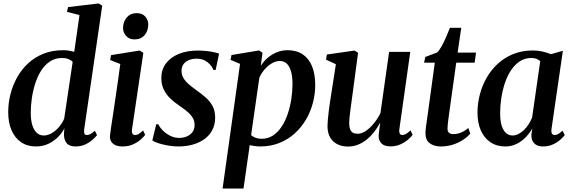

<svg xmlns="http://www.w3.org/2000/svg" viewBox="-20 -837 3311 1111"><path d="M467.5 -91Q465 -73.5 468.5 -64.5Q472 -55.5 482 -55.5Q491.5 -55.5 502.8 -61.2Q514 -67 529 -80.5L541.5 -55Q533 -44 515.8 -28.5Q498.5 -13 473.5 -1.2Q448.5 10.5 416.5 10.5Q380.5 10.5 365 -9.5Q349.5 -29.5 350 -62L352.5 -94.5Q340 -68.5 316.2 -44.5Q292.5 -20.5 260 -5Q227.5 10.5 188.5 10.5Q137.5 10.5 101.5 -14.5Q65.5 -39.5 46.5 -84Q27.5 -128.5 27.5 -188Q27.5 -240 40.5 -291.8Q53.5 -343.5 79 -389.2Q104.5 -435 142.8 -470.5Q181 -506 231.8 -526.2Q282.5 -546.5 346.5 -546.5Q362.5 -546.5 379.2 -543.8Q396 -541 409.5 -537L440 -750L367.5 -768.5L374 -796L550.5 -817L571.5 -804ZM400.5 -479Q392 -488.5 376 -495Q360 -501.5 339.5 -501.5Q300 -501.5 269.8 -481.8Q239.5 -462 218.2 -428.5Q197 -395 183.8 -353.5Q170.5 -312 164.2 -268Q158 -224 158 -184Q158 -140.5 167.5 -111.2Q177 -82 193.8 -67.5Q210.5 -53 232.5 -53Q257 -53 280.8 -67.2Q304.5 -81.5 323.2 -104.2Q342 -127 351.5 -151Z M688.5 10.5Q665.5 10.5 648.5 3.2Q631.5 -4 622.8 -19Q614 -34 617 -57.5Q618.5 -72.5 623.2 -103Q628 -133.5 634.2 -175Q640.5 -216.5 647.5 -265Q654.5 -313.5 662 -365Q669.5 -416.5 676 -466.5L617.5 -490L622.5 -518L787.5 -544.5L809.5 -531.5L744 -89.5Q741.5 -71.5 746.8 -63.5Q752 -55.5 761 -55.5Q771 -55.5 781.5 -61.2Q792 -67 808 -82L820 -56.5Q811.5 -45 793.8 -29.2Q776 -13.5 749.5 -1.5Q723 10.5 688.5 10.5ZM757.5 -609Q728 -609 709.8 -629Q691.5 -649 692 -676.5Q693 -712.5 714.2 -736.8Q735.5 -761 771 -761Q803.5 -761 820.8 -741Q838 -721 838 -695Q837.5 -658.5 816.8 -633.8Q796 -609 757.5 -609Z M1228 -432.5H1214.5Q1207 -455.5 1181.5 -476.5Q1156 -497.5 1118 -497.5Q1094 -497.5 1074.2 -489.8Q1054.5 -482 1042.8 -467Q1031 -452 1030.5 -429Q1030 -405.5 1041.2 -386Q1052.5 -366.5 1072.2 -349.5Q1092 -332.5 1117 -314.5Q1146.5 -294 1171 -272.2Q1195.5 -250.5 1210.2 -223Q1225 -195.5 1225 -157Q1225 -116 1208.5 -84.5Q1192 -53 1162.8 -32Q1133.5 -11 1095 -0.2Q1056.5 10.5 1012 10.5Q983 10.5 951.8 5Q920.5 -0.5 896 -8.5Q871.5 -16.5 861.5 -24.5L884 -118H896Q905 -99 923.5 -80.8Q942 -62.5 966 -50.8Q990 -39 1017 -39Q1040 -39 1060.2 -47.2Q1080.5 -55.5 1093.2 -72.2Q1106 -89 1106 -114Q1106 -138.5 1093.8 -157.5Q1081.5 -176.5 1060.8 -193.5Q1040 -210.5 1014 -228Q990.5 -244 967.2 -265.5Q944 -287 928.8 -316.5Q913.5 -346 913.5 -385.5Q913.5 -434.5 940.5 -470.2Q967.5 -506 1015 -525.2Q1062.5 -544.5 1124.5 -544.5Q1149.5 -544.5 1174.5 -541.8Q1199.5 -539 1219 -534.8Q1238.5 -530.5 1247.5 -526.5Z M1268 254 1369 -467.5 1314 -490.5 1319.5 -518.5 1478.5 -545 1499 -532 1489 -456Q1504.5 -481 1528 -501.5Q1551.5 -522 1581 -534.2Q1610.5 -546.5 1643.5 -546.5Q1695.5 -546.5 1731.2 -522.8Q1767 -499 1785.5 -454Q1804 -409 1804 -345Q1804 -292 1790.2 -240.5Q1776.5 -189 1749.8 -143.8Q1723 -98.5 1684.2 -63.8Q1645.5 -29 1595.2 -9.2Q1545 10.5 1485 10.5Q1470.5 10.5 1455 8.2Q1439.5 6 1425 3L1389 254ZM1433 -55Q1443.5 -45.5 1458.8 -39.8Q1474 -34 1494 -34Q1531 -34 1560 -53.2Q1589 -72.5 1610.2 -105Q1631.5 -137.5 1645.2 -178.8Q1659 -220 1665.8 -264.5Q1672.5 -309 1672.5 -351.5Q1672.5 -392.5 1664.5 -422Q1656.5 -451.5 1640.5 -467.8Q1624.5 -484 1599.5 -484Q1574.5 -484 1551 -469.5Q1527.5 -455 1509 -432.8Q1490.5 -410.5 1480.5 -386.5Z M1992.5 11Q1960 11 1933.5 -1.8Q1907 -14.5 1891.2 -40.2Q1875.5 -66 1875 -106.5Q1875 -122 1877 -144Q1879 -166 1882 -190.8Q1885 -215.5 1888.5 -239.2Q1892 -263 1895 -281.5L1923.5 -465.5L1866.5 -492L1871.5 -521.5L2031.5 -544.5L2052 -531.5L2019 -285Q2016.5 -265 2013.2 -242.2Q2010 -219.5 2007.2 -197.8Q2004.5 -176 2002.5 -157.8Q2000.5 -139.5 2000.5 -127.5Q2000.5 -104 2005.8 -89.8Q2011 -75.5 2021.8 -69.2Q2032.5 -63 2049.5 -63Q2073.5 -63 2098 -80Q2122.5 -97 2144.2 -124.2Q2166 -151.5 2181.5 -182.5L2231.5 -537H2354L2291 -90.5Q2288.5 -73 2293.5 -64.2Q2298.5 -55.5 2308 -55.5Q2317 -55.5 2328.5 -61.8Q2340 -68 2355.5 -82.5L2367.5 -57Q2359.5 -45 2341.2 -29.2Q2323 -13.5 2297.2 -1.8Q2271.5 10 2240.5 10Q2204.5 10 2188 -6.5Q2171.5 -23 2171 -48.5Q2171 -52.5 2171.8 -61Q2172.5 -69.5 2174 -80.8Q2175.5 -92 2177 -103.5Q2178.5 -115 2180 -124.5L2178.5 -125Q2164.5 -99 2146 -74.8Q2127.5 -50.5 2104.2 -31.2Q2081 -12 2053.2 -0.5Q2025.5 11 1992.5 11Z M2579 -181Q2576 -160 2574 -144Q2572 -128 2570.8 -115.8Q2569.5 -103.5 2569.5 -93Q2569.5 -76.5 2578.2 -68.8Q2587 -61 2602 -61Q2628 -61 2650.2 -71Q2672.5 -81 2690 -96.5L2701 -64Q2685 -44.5 2659 -27.5Q2633 -10.5 2600.2 0Q2567.5 10.5 2529.5 10.5Q2490.5 10.5 2465.8 -8.8Q2441 -28 2442 -70Q2442 -75.5 2442.8 -84Q2443.5 -92.5 2445.2 -105.5Q2447 -118.5 2449.5 -136.5Q2452 -154.5 2455.5 -179L2496 -474.5H2434L2441 -507.5L2510 -533.5Q2522.5 -546 2536.5 -571.5Q2550.5 -597 2562.8 -625.5Q2575 -654 2583.5 -676H2649L2628 -532.5H2734.5L2726.5 -474.5H2620Z M3171.5 -92.5Q3168.5 -71.5 3174.2 -63.5Q3180 -55.5 3190 -55.5Q3199 -55.5 3210 -61.5Q3221 -67.5 3235 -81L3248 -55.5Q3240.5 -45 3223 -29.2Q3205.5 -13.5 3179.8 -1.5Q3154 10.5 3121.5 10.5Q3088 10.5 3070.8 -8Q3053.5 -26.5 3055 -58.5L3060 -93Q3046 -68 3023.2 -44Q3000.5 -20 2970.5 -4.8Q2940.5 10.5 2904 10.5Q2854 10.5 2817.8 -14Q2781.5 -38.5 2762.2 -82.5Q2743 -126.5 2743 -185.5Q2743 -238 2756.5 -290Q2770 -342 2796.5 -388Q2823 -434 2862 -469.5Q2901 -505 2951.8 -525Q3002.5 -545 3064.5 -545Q3092 -545 3119.2 -538.8Q3146.5 -532.5 3168 -523.5L3237 -543ZM3106 -483Q3098 -491 3085.2 -496.2Q3072.5 -501.5 3055.5 -501.5Q3017 -501.5 2987.5 -482Q2958 -462.5 2936.5 -429.8Q2915 -397 2901.2 -355.5Q2887.5 -314 2880.8 -269.5Q2874 -225 2874 -183Q2874 -138 2883.2 -109.2Q2892.5 -80.5 2908.5 -66.8Q2924.5 -53 2945.5 -53Q2963 -53 2979.8 -61.5Q2996.5 -70 3011.5 -84.5Q3026.5 -99 3038.5 -117.5Q3050.5 -136 3059 -156.5Z"/></svg>

Font: Merriweather 72pt SemiBold
Style: Italic
Weight: 600
Italic angle: -7.8°
Version: Version 2.101